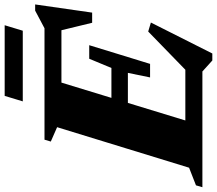

<svg xmlns="http://www.w3.org/2000/svg" viewBox="-108 -812 929 822"><g transform="rotate(-90 357.0 -401.5)"><path d="M223 -622 161.5 -649 169.5 -676H436L229.5 0H-34L-26 -27.5L49.5 -57ZM630 -636.5 653 -603.5H317.5L340.5 -676H646.5L722 -716H748.5L713.5 -472H670ZM508.5 42.5 461.5 0H133.5L157 -73H503L437 -42L632.5 -232L671 -220.5L538.5 42.5ZM494 -224H436L455.5 -319H231.5L252.5 -389.5H476.5L516 -484.5H574L534 -354ZM333.5 -769 357 -846.5H659.5L636 -769Z"/></g></svg>

Font: Newsreader 16pt 16pt ExtraBold
Style: Italic
Weight: 800
Italic angle: -17°
Version: Version 1.003